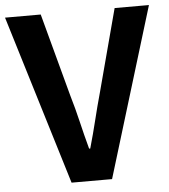

<svg xmlns="http://www.w3.org/2000/svg" viewBox="-58 -789 735 836"><g transform="rotate(-5 309.5 -370.5)"><path d="M221 0 -5 -741H151L248 -380Q266 -319 279.5 -261.5Q293 -204 310 -141H315Q333 -204 347 -261.5Q361 -319 378 -380L474 -741H624L398 0Z"/></g></svg>

Font: Noto Sans JP Thin
Style: Bold
Weight: 700
Version: Version 2.004-H2;hotconv 1.0.118;makeotfexe 2.5.65603